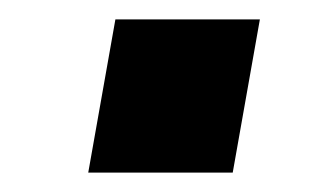

<svg xmlns="http://www.w3.org/2000/svg" viewBox="-20 -437 333 198"><path d="M71 -259 99 -417H248L220 -259Z"/></svg>

Font: Archivo SemiCondensed ExtraBold
Style: Italic
Weight: 800
Width: 4
Italic angle: -10°
Designer: Hector Gatti
Foundry: Omnibus-Type
Version: Version 2.001